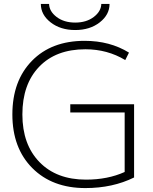

<svg xmlns="http://www.w3.org/2000/svg" viewBox="-20 -948 781 978"><path d="M496 -928H538Q538 -873 488 -834Q438 -795 363 -795Q288 -795 238 -834Q188 -873 188 -928H230Q231 -890 268.5 -861.5Q306 -833 363 -833Q420 -833 457.5 -861.5Q495 -890 496 -928ZM415 -697Q265 -697 179.5 -608Q94 -519 94 -365Q94 -212 181 -122.5Q268 -33 418 -33Q529 -33 615 -72V-375H338V-417H663V-44Q554 10 415 10Q246 10 144.5 -92Q43 -194 43 -365Q43 -536 142.5 -638Q242 -740 411 -740Q540 -740 637 -680L618 -642Q527 -697 415 -697Z"/></svg>

Font: Mplus 1p Light
Style: Regular
Weight: 300
Version: Version 1.061